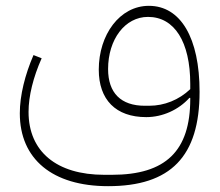

<svg xmlns="http://www.w3.org/2000/svg" viewBox="-20 -399 754 659"><path d="M351 240C566 240 665 138 665 -84C665 -269 600 -379 491 -379C391 -379 319 -280 319 -160C319 -57 377 3 482 3C538 3 593 -22 630 -63H633V-59C633 119 549 201 364 201H338C174 201 78 121 78 -15C78 -69 94 -134 123 -199L95 -210C66 -143 48 -72 48 -10C48 147 160 240 351 240ZM492 -36H477C395 -36 351 -80 351 -162C351 -264 409 -341 488 -341C579 -341 633 -255 633 -111V-93C594 -56 544 -36 492 -36Z"/></svg>

Font: IBM Plex Arabic ExtraLight
Style: Regular
Weight: 200
Designer: Mike Abbink, Paul van der Laan, Pieter van Rosmalen, Wael Morcos, Khajak Apelian
Foundry: Bold Monday
Version: Version 1.0